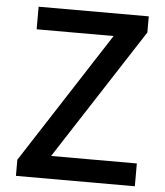

<svg xmlns="http://www.w3.org/2000/svg" viewBox="-53 -784 712 830"><g transform="rotate(5 303.5 -368.5)"><path d="M47 0H563V-99H191L559 -667V-737H81V-639H415L47 -70Z"/></g></svg>

Font: Noto Sans CJK SC Medium
Style: Regular
Weight: 500
Designer: Ryoko NISHIZUKA 西塚涼子 (kana, bopomofo & ideographs); Paul D. Hunt (Latin, Greek & Cyrillic); Sandoll Communications 산돌커뮤니
Foundry: Adobe
Version: Version 2.004;hotconv 1.0.118;makeotfexe 2.5.65603